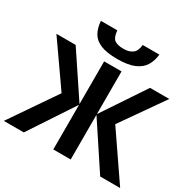

<svg xmlns="http://www.w3.org/2000/svg" viewBox="-201 -1148 1346 1348"><g transform="rotate(30 471.5 -474.5)"><path d="M254 -371 14 -714H170L401 -368V-714H542V-368L773 -714H929L689 -371L943 0H781L542 -362V0H401V-362L162 0H0ZM713 -949Q708 -897 684 -857.5Q660 -818 609 -796Q558 -774 472 -774Q384 -774 334.5 -795.5Q285 -817 264 -856Q243 -895 239 -949H372Q377 -894 400 -876Q423 -858 475 -858Q518 -858 545.5 -877.5Q573 -897 578 -949Z"/></g></svg>

Font: Noto IKEA Latin
Style: Bold
Weight: 700
Designer: Monotype Design Team
Foundry: Monotype Imaging Inc.
Version: Version 1.0